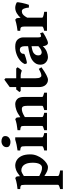

<svg xmlns="http://www.w3.org/2000/svg" viewBox="872 -1548 897 2681"><g transform="rotate(-90 1320.5 -207.5)"><path d="M326.2 13.7Q299.3 13.7 272.7 2.9Q246.1 -7.8 203.6 -36.1V154.8Q203.6 162.1 220.7 169.4Q237.8 176.8 280.8 183.6V221.7H20.5V183.6Q80.1 169.4 80.1 154.8V-314.5Q80.1 -337.9 77.4 -350.3Q74.7 -362.8 62.3 -367.9Q49.8 -373 20.5 -374V-411.1Q60.1 -416 85.4 -419.9Q110.8 -423.8 131.3 -429.4Q151.9 -435.1 176.3 -443.4L196.8 -422.9L200.7 -377.4Q253.4 -418.9 287.6 -431.2Q321.8 -443.4 347.7 -443.4Q389.6 -443.4 425.5 -421.6Q461.4 -399.9 483.4 -353.3Q505.4 -306.6 505.4 -231.9Q505.4 -185.1 487.8 -141.1Q470.2 -97.2 442.4 -62.3Q414.6 -27.3 383.5 -6.8Q352.5 13.7 326.2 13.7ZM285.2 -357.9Q274.4 -357.9 266.1 -356.2Q257.8 -354.5 244.1 -347.2Q230.5 -339.8 203.6 -323.2V-107.4Q237.8 -89.4 258.3 -81.3Q278.8 -73.2 292.7 -71.3Q306.6 -69.3 320.8 -69.3Q351.6 -69.3 370.1 -102.5Q388.7 -135.7 388.7 -196.8Q388.7 -257.8 373.3 -293Q357.9 -328.1 334 -343Q310.1 -357.9 285.2 -357.9Z M761.2 -582.5Q761.2 -549.8 737.1 -529.8Q712.9 -509.8 676.8 -509.8Q649.9 -509.8 627.9 -522.5Q606 -535.2 606 -563.5Q606 -596.7 630.6 -616.2Q655.3 -635.7 690.4 -635.7Q716.8 -635.7 739 -623.3Q761.2 -610.8 761.2 -582.5ZM560.1 0V-38.6Q591.3 -44.9 605.5 -52.5Q619.6 -60.1 619.6 -66.4V-295.4Q619.6 -327.1 616.9 -343Q614.3 -358.9 602.1 -365.2Q589.8 -371.6 560.1 -374V-411.1Q602.5 -416.5 639.2 -424.3Q675.8 -432.1 709.5 -443.4H743.2V-66.4Q743.2 -61 756.3 -53Q769.5 -44.9 802.7 -38.6V0Z M1124.5 0V-38.6Q1157.7 -46.9 1170.9 -53.5Q1184.1 -60.1 1184.1 -66.4V-264.6Q1184.1 -314 1174.6 -332.5Q1165 -351.1 1139.2 -351.1Q1119.6 -351.1 1095.2 -343.5Q1070.8 -335.9 1026.4 -309.1V-66.4Q1026.4 -51.3 1085.9 -38.6V0H843.3V-38.6Q902.8 -53.7 902.8 -66.4V-314.5Q902.8 -338.9 900.1 -350.1Q897.5 -361.3 885.3 -366Q873 -370.6 843.3 -374V-411.1Q891.1 -416 927.2 -423.3Q963.4 -430.7 999 -443.4L1019.5 -422.9L1024.4 -372.1Q1082 -413.1 1126.5 -428.2Q1170.9 -443.4 1206.5 -443.4Q1246.1 -443.4 1276.9 -416Q1307.6 -388.7 1307.6 -319.3V-66.4Q1307.6 -60.1 1319.6 -54Q1331.5 -47.9 1367.2 -38.6V0Z M1721.7 -77.1Q1656.2 -29.8 1613.5 -8.1Q1570.8 13.7 1546.9 13.7Q1504.9 13.7 1474.9 -18.8Q1444.8 -51.3 1444.8 -115.7V-367.2H1390.1L1376 -384.8L1411.6 -429.7H1444.8V-520L1549.3 -595.7L1568.4 -579.6V-429.7H1704.1L1721.7 -411.6Q1713.4 -395 1699.2 -377Q1685.1 -358.9 1675.8 -351.1Q1665 -356.4 1643.1 -361.8Q1621.1 -367.2 1601.1 -367.2H1568.4V-160.2Q1568.4 -115.2 1579.1 -96.9Q1589.8 -78.6 1603.5 -78.6Q1619.6 -78.6 1640.1 -85.7Q1660.6 -92.8 1699.2 -114.7Z M2209 -56.2Q2183.1 -38.6 2153.3 -22.5Q2123.5 -6.3 2098.4 3.7Q2073.2 13.7 2061 13.7Q2041.5 13.7 2028.6 -10.5Q2015.6 -34.7 2015.6 -75.7V-314.9Q2015.6 -342.8 2004.2 -360.8Q1992.7 -378.9 1961.4 -378.9Q1942.4 -378.9 1924.8 -363.5Q1907.2 -348.1 1909.7 -320.8Q1910.2 -316.4 1892.3 -309.1Q1874.5 -301.8 1849.6 -294.7Q1824.7 -287.6 1803.7 -283.2Q1782.7 -278.8 1777.3 -280.3L1766.1 -307.6Q1781.2 -346.2 1818.6 -377Q1856 -407.7 1906.2 -425.5Q1956.5 -443.4 2011.2 -443.4Q2078.6 -443.4 2108.9 -409.9Q2139.2 -376.5 2139.2 -329.1V-119.1Q2139.2 -83 2157.2 -83Q2164.1 -83 2171.9 -85.4Q2179.7 -87.9 2197.8 -95.7ZM2020 -216.3Q1969.7 -208 1947.8 -200.2Q1925.8 -192.4 1914.6 -181.2Q1902.3 -168.9 1895 -156Q1887.7 -143.1 1887.7 -124Q1887.7 -94.2 1901.9 -84Q1916 -73.7 1928.2 -73.7Q1942.4 -73.7 1963.4 -82.3Q1984.4 -90.8 2020 -123L2023.9 -65.4Q1981 -19 1938.2 -2.7Q1895.5 13.7 1864.7 13.7Q1838.4 13.7 1813.7 1.5Q1789.1 -10.7 1773.4 -35.2Q1757.8 -59.6 1757.8 -95.2Q1757.8 -125 1769 -146.7Q1780.3 -168.5 1796.9 -185.1Q1812 -200.2 1834.5 -213.9Q1856.9 -227.5 1900.1 -240.2Q1943.4 -252.9 2020 -264.6Z M2627 -421.9Q2631.3 -419.4 2628.9 -397.7Q2626.5 -376 2620.1 -346.9Q2613.8 -317.9 2606.4 -291.5Q2599.1 -265.1 2593.3 -252.4H2555.2Q2553.2 -290 2541 -320.6Q2528.8 -351.1 2504.4 -351.1Q2493.7 -351.1 2480 -347.2Q2466.3 -343.3 2450 -327.4Q2433.6 -311.5 2414.1 -275.4V-66.4Q2414.1 -59.6 2433.6 -52.2Q2453.1 -44.9 2496.1 -38.6V0H2231V-38.6Q2290.5 -51.3 2290.5 -66.4V-303.2Q2290.5 -333.5 2287.4 -345.5Q2284.2 -357.4 2279.8 -361.8Q2273.9 -368.2 2265.4 -370.4Q2256.8 -372.6 2231 -374V-411.1Q2269 -416.5 2292.7 -420.4Q2316.4 -424.3 2337.2 -429.7Q2357.9 -435.1 2386.7 -443.4L2407.2 -422.9L2413.1 -368.7Q2438 -398.9 2475.3 -421.1Q2512.7 -443.4 2552.2 -443.4Q2570.8 -443.4 2590.6 -437.5Q2610.4 -431.6 2627 -421.9Z"/></g></svg>

Font: Namdhinggo ExtraBold
Style: Regular
Weight: 800
Designer: Victor Gaultney
Foundry: SIL International
Version: Version 3.001